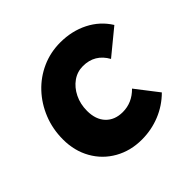

<svg xmlns="http://www.w3.org/2000/svg" viewBox="-140 -665 815 815"><g transform="rotate(-45 268.0 -257.5)"><path d="M275 11Q207 11 153 -19.5Q99 -50 68.5 -104Q38 -158 38 -226Q38 -289 60 -343.5Q82 -398 120.5 -439Q159 -480 210.5 -503Q262 -526 321 -526Q390 -526 446.5 -497.5Q503 -469 536 -416L424 -324Q389 -387 318 -387Q284 -387 256.5 -367.5Q229 -348 212.5 -314.5Q196 -281 196 -240Q196 -188 224 -158.5Q252 -129 300 -129Q356 -129 398 -172L476 -71Q436 -31 384 -10Q332 11 275 11Z"/></g></svg>

Font: Red Hat Text
Style: Bold Italic
Weight: 700
Italic angle: -12°
Designer: Pentagram, MCKL
Foundry: Pentagram, MCKL
Version: Version 1.023; ttfautohint (v1.8.3)